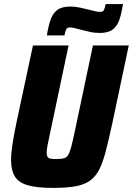

<svg xmlns="http://www.w3.org/2000/svg" viewBox="-20 -910 649 938"><path d="M239 8Q160 8 115.5 -5Q71 -18 52.5 -48Q34 -78 34 -128Q34 -161 41 -206Q48 -251 60 -309L141 -688H315L226 -266Q217 -226 212.5 -201.5Q208 -177 208 -164Q208 -150 213 -143Q218 -136 229 -134.5Q240 -133 257 -133Q279 -133 292 -136.5Q305 -140 313 -153Q321 -166 328 -192.5Q335 -219 345 -266L434 -688H609L529 -309Q512 -231 498 -176Q484 -121 466.5 -85Q449 -49 421 -28.5Q393 -8 349.5 0Q306 8 239 8ZM209 -737Q216 -782 227 -813.5Q238 -845 260 -861.5Q282 -878 324 -878Q349 -878 372.5 -872.5Q396 -867 417 -862Q433 -858 445.5 -855Q458 -852 469 -852Q483 -852 487.5 -860.5Q492 -869 496 -890H581Q574 -846 563.5 -814.5Q553 -783 531 -766Q509 -749 467 -749Q441 -749 418 -754.5Q395 -760 374 -765Q358 -769 345 -772.5Q332 -776 322 -776Q308 -776 303.5 -767Q299 -758 295 -737Z"/></svg>

Font: Saira SemiCondensed ExtraBold
Style: Italic
Weight: 800
Width: 4
Italic angle: -12°
Designer: Hector Gatti with collaboration of the Omnibus-Type team
Foundry: Omnibus-Type
Version: Version 1.101